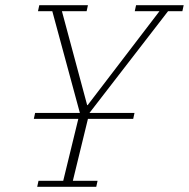

<svg xmlns="http://www.w3.org/2000/svg" viewBox="-20 -718 726 738"><path d="M128 -23H223L281 -261H110L115 -284H287L181 -675H126L131 -698H318L313 -675H218L315 -314H317L593 -675H498L503 -698H686L681 -675H626L324 -284H497L492 -261H318L260 -23H355L350 0H123Z"/></svg>

Font: IBM Plex Serif ExtLt
Style: Italic
Weight: 200
Italic angle: -14°
Designer: Mike Abbink, Paul van der Laan, Pieter van Rosmalen
Foundry: Bold Monday
Version: Version 3.001